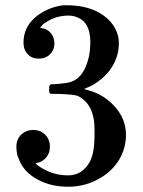

<svg xmlns="http://www.w3.org/2000/svg" viewBox="-20 -685 540 727"><path d="M85 -480Q69 -496 69 -524Q69 -581 114 -620Q159 -657 218 -665H233Q297 -665 344 -643Q411 -610 427 -549Q430 -538 430 -522Q430 -464 394 -417Q355 -369 302 -350Q298 -348 302 -347Q303 -346 312 -344Q373 -328 415 -281Q457 -234 457 -175Q457 -124 431 -80Q405 -38 363 -13Q307 22 238 22Q171 22 121 -6Q70 -34 52 -81Q42 -101 42 -130Q42 -158 61 -176Q80 -193 105 -193Q133 -193 151 -175Q169 -157 169 -130Q169 -106 156 -90Q141 -72 121 -68L114 -66Q168 -21 238 -21Q292 -21 321 -74Q338 -108 338 -175V-195Q338 -291 274 -322Q260 -327 213 -329L171 -330L168 -332Q166 -336 166 -348Q166 -360 169 -363Q172 -366 174 -366Q199 -366 232 -371Q276 -377 299 -421Q322 -465 322 -525Q322 -589 287 -612Q265 -626 240 -626Q190 -626 152 -599Q148 -598 143 -593Q137 -587 135 -584L132 -580Q133 -579 135.5 -578.5Q138 -578 139 -578Q159 -576 173 -559Q186 -543 186 -520Q186 -496 170 -480Q153 -463 127 -463Q100 -463 85 -480Z"/></svg>

Font: KaTeX_Main
Style: Regular
Weight: 400
Version: Version